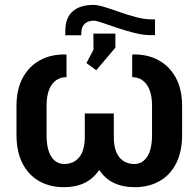

<svg xmlns="http://www.w3.org/2000/svg" viewBox="-20 -755 800 785"><path d="M241.7 10.3Q183.6 10.3 140.1 -14.4Q96.7 -39.1 72 -86.9Q47.4 -134.8 47.4 -203.6V-321.3Q47.4 -389.6 73 -437Q98.6 -484.4 144 -509Q189.5 -533.7 249 -532.2L252 -530.8V-439.5Q213.9 -439.5 192.1 -409.4Q170.4 -379.4 170.4 -321.3V-203.6Q170.4 -144 189.9 -114.3Q209.5 -84.5 242.7 -84.5Q281.2 -84.5 304 -112.3Q326.7 -140.1 326.7 -195.3V-291H445.3V-195.3Q445.3 -140.1 467.8 -112.3Q490.2 -84.5 529.3 -84.5Q562.5 -84.5 582 -114.5Q601.6 -144.5 601.6 -203.6V-321.3Q601.6 -379.4 579.6 -409.4Q557.6 -439.5 520.5 -439.5V-530.8L523.4 -532.2Q582.5 -533.7 627.9 -509Q673.3 -484.4 699 -437Q724.6 -389.6 724.6 -321.3V-203.6Q724.6 -134.8 700.2 -86.9Q675.8 -39.1 632.1 -14.4Q588.4 10.3 530.8 10.3Q481.9 10.3 445.6 -7.1Q409.2 -24.4 385.7 -60.1Q361.3 -24.4 325.7 -7.1Q290 10.3 241.7 10.3ZM373.5 -467.8 333.5 -497.1 362.3 -551.8 361.8 -617.7H451.7V-560.1ZM247.1 -610.8V-628.9Q247.1 -682.1 277.1 -708.5Q307.1 -734.9 361.8 -734.9Q379.4 -734.9 408 -726.1Q436.5 -717.3 470.2 -705.3Q503.9 -693.4 537.6 -684.6Q571.3 -675.8 598.6 -675.8H613.8V-611.3H597.7Q565.9 -611.3 529.8 -620.4Q493.7 -629.4 459.2 -641.1Q424.8 -652.8 399.2 -661.6Q373.5 -670.4 363.8 -670.4Q339.8 -670.4 326.2 -657.7Q312.5 -645 312.5 -619.6V-610.8Z"/></svg>

Font: Roboto Slab LO Medium
Style: Regular
Weight: 500
Designer: Google
Version: Version 2.000